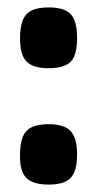

<svg xmlns="http://www.w3.org/2000/svg" viewBox="-20 -488 265 518"><path d="M111 -304Q69 -304 51.5 -322Q34 -340 34 -385Q34 -415 41.5 -433.5Q49 -452 66 -460Q83 -468 112 -468Q154 -468 171 -449.5Q188 -431 188 -385Q188 -356 181 -338Q174 -320 157 -312Q140 -304 111 -304ZM111 10Q69 10 51 -8Q33 -26 34 -70Q34 -101 41.5 -119Q49 -137 66 -145Q83 -153 111 -153Q153 -153 170.5 -134.5Q188 -116 188 -71Q188 -41 180.5 -23.5Q173 -6 156.5 2Q140 10 111 10Z"/></svg>

Font: Fredoka SemiCondensed SemiBold
Style: Regular
Weight: 600
Width: 4
Designer: Ben Nathan
Foundry: Milena B. Brandão, Ben Nathan
Version: Version 2.001